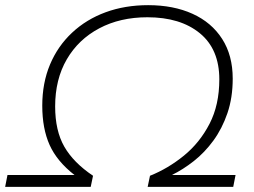

<svg xmlns="http://www.w3.org/2000/svg" viewBox="-62 -725 987 745"><path d="M-42 0 -33 -46H227Q159 -99 130.5 -162.5Q102 -226 102 -315Q102 -403 132 -474.5Q162 -546 217.5 -598Q273 -650 348 -677.5Q423 -705 513 -705Q611 -705 685 -671.5Q759 -638 800 -574Q841 -510 841 -420Q841 -346 820.5 -286Q800 -226 766 -179.5Q732 -133 690 -100Q648 -67 605 -46H852L843 0H511L520 -43Q590 -71 651.5 -121Q713 -171 751 -244.5Q789 -318 789 -417Q789 -534 713.5 -596Q638 -658 510 -658Q404 -658 323 -615Q242 -572 197 -494.5Q152 -417 152 -312Q152 -218 187.5 -156Q223 -94 299 -43L290 0Z"/></svg>

Font: Montserrat Light
Style: Italic
Weight: 300
Italic angle: -11.3°
Designer: Julieta Ulanovsky
Foundry: Julieta Ulanovsky
Version: Version 9.000; ttfautohint (v1.8.4.7-5d5b)